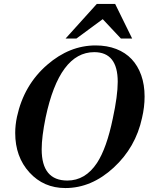

<svg xmlns="http://www.w3.org/2000/svg" viewBox="-20 -936 790 972"><path d="M699 -339Q667 -190 555 -87Q443 16 311 16Q201 16 129 -63Q57 -142 57 -263Q57 -303 66 -345Q101 -506 219 -608Q332 -706 464 -706Q522 -706 568.5 -688Q615 -670 646.5 -636.5Q678 -603 695 -555Q712 -507 712 -447Q712 -394 699 -339ZM551 -336Q576 -451 576 -522Q576 -672 457 -672Q281 -672 211 -341Q201 -292 196 -252Q191 -212 191 -180Q191 -22 321 -22Q412 -22 471 -111Q520 -186 551 -336ZM649 -741H592L500 -839L367 -741H312L470 -916H563Z"/></svg>

Font: GFS Didot
Style: Bold Italic
Weight: 700
Italic angle: -12°
Designer: Designed by Takis Katsoulidis and George D. Matthiopoulos.
Foundry: Designed by Takis Katsoulidis and George D. Matthiopoulos.
Version: Version 1.0